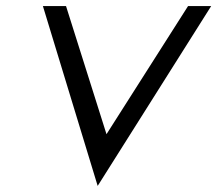

<svg xmlns="http://www.w3.org/2000/svg" viewBox="-20 -600 714 631"><path d="M121 -580 301 11 674 -580H598L330 -159L197 -580Z"/></svg>

Font: Charger Sport
Style: ExtObl
Weight: 400
Designer: Jasper
Foundry: Cannot Into Space Fonts
Version: Version 1.1